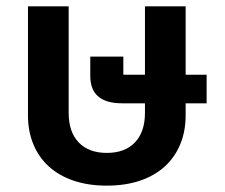

<svg xmlns="http://www.w3.org/2000/svg" viewBox="-20 -572 707 604"><path d="M316 12Q258 12 212 -3.5Q166 -19 134 -48Q102 -77 85 -118Q68 -159 68 -209V-552H196V-217Q196 -157 227.5 -124Q259 -91 316 -91Q373 -91 404.5 -124Q436 -157 436 -217V-247H364Q264 -247 264 -333V-394H368V-337H436V-552H564V-337H630V-247H564V-209Q564 -159 547 -118Q530 -77 498 -48Q466 -19 420 -3.5Q374 12 316 12Z"/></svg>

Font: IBM Plex Sans Thai SemiBold
Style: Regular
Weight: 600
Designer: Mike Abbink, Paul van der Laan, Pieter van Rosmalen, Ben Mitchell, Mark Frömberg
Foundry: Bold Monday
Version: Version 1.1